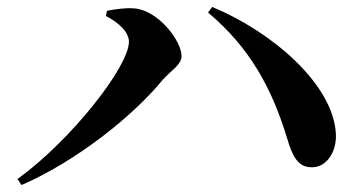

<svg xmlns="http://www.w3.org/2000/svg" viewBox="-20 -616 1040 551"><path d="M350 -496C350 -426 186 -215 30 -102L42 -85C200 -154 362 -283 447 -387C470 -413 501 -430 501 -455C501 -499 433 -588 364 -592C339 -594 307 -589 287 -585L284 -570C321 -551 350 -524 350 -496ZM944 -230C938 -374 759 -526 589 -596L577 -580C697 -480 761 -361 804 -219C819 -168 835 -135 876 -136C917 -136 946 -180 944 -230Z"/></svg>

Font: Noto Serif CJK JP
Style: Bold
Weight: 700
Designer: Ryoko NISHIZUKA 西塚涼子 (kana & ideographs); Frank Grießhammer (Latin, Greek & Cyrillic); Wenlong ZHANG 张文龙 (bopomofo); San
Foundry: Adobe Systems Incorporated
Version: Version 1.000;PS 1;hotconv 16.6.53;makeotf.lib2.5.65590